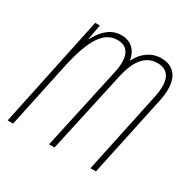

<svg xmlns="http://www.w3.org/2000/svg" viewBox="-125 -661 787 787"><g transform="rotate(30 268.0 -268.0)"><path d="M5 0H31L95 -301C126 -449 167 -511 231 -511C284 -511 304 -470 286 -389L201 0H227L312 -388C326 -450 355 -511 420 -511C475 -511 497 -470 479 -386L397 0H423L505 -385C525 -481 495 -536 424 -536C377 -536 340 -508 318 -465H316C309 -508 281 -536 236 -536C191 -536 156 -510 127 -455H125L138 -526H116Z"/></g></svg>

Font: Noto Sans ExtraCondensed Thin
Style: Italic
Weight: 100
Width: 2
Italic angle: -12°
Designer: Monotype Design Team
Foundry: Monotype Imaging Inc.
Version: Version 2.013